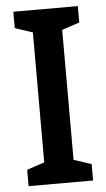

<svg xmlns="http://www.w3.org/2000/svg" viewBox="-52 -749 434 783"><g transform="rotate(-5 165.0 -357.0)"><path d="M297 0H33V-67L105 -91V-623L33 -647V-714H297V-647L225 -623V-91L297 -67Z"/></g></svg>

Font: Noto Sans Georgian Condensed SemiBold
Style: Regular
Weight: 600
Width: 3
Designer: Monotype Design Team, Akaki Razmadze
Foundry: Google LLC
Version: Version 2.005; ttfautohint (v1.8.4.7-5d5b)